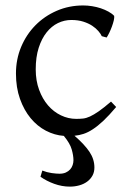

<svg xmlns="http://www.w3.org/2000/svg" viewBox="-20 -489 477 711"><path d="M410.2 -92.8Q383.8 -61.5 362.8 -41.7Q341.8 -22 323.7 -10.3Q305.7 1.5 289.3 6.8Q272.9 12.2 255.9 13.7Q293 45.9 311.3 73.2Q329.6 100.6 329.6 131.3Q329.6 148.4 322.3 161.6Q314.9 174.8 302.5 183.8Q290 192.9 273.4 197.5Q256.8 202.1 238.8 202.1Q209.5 202.1 180.7 191.7Q151.9 181.2 129.9 165.5L136.7 142.6Q153.8 149.4 171.4 151.9Q189 154.3 200.2 154.3Q213.9 154.3 223.6 149.9Q233.4 145.5 239.7 138.4Q246.1 131.3 249 122.3Q252 113.3 252 104.5Q252 86.9 245.6 64.5Q239.3 42 216.3 14.2Q182.1 11.7 150.1 -4.9Q118.2 -21.5 93.5 -51.3Q68.8 -81.1 54 -122.8Q39.1 -164.6 39.1 -216.8Q39.1 -269.5 58.3 -315.4Q77.6 -361.3 111.1 -395.3Q144.5 -429.2 189.9 -449Q235.4 -468.8 288.1 -468.8Q304.2 -468.8 321 -466.1Q337.9 -463.4 353.3 -458.3Q368.7 -453.1 381.6 -446Q394.5 -439 402.8 -430.2Q403.8 -424.3 401.4 -413.6Q398.9 -402.8 394.5 -390.9Q390.1 -378.9 384.8 -367.9Q379.4 -356.9 375 -350.1L356.9 -355Q353 -363.8 344.2 -374Q335.4 -384.3 321.5 -393.6Q307.6 -402.8 288.3 -408.9Q269 -415 244.1 -415Q218.3 -415 194.6 -403.6Q170.9 -392.1 152.6 -369.1Q134.3 -346.2 123.3 -312Q112.3 -277.8 112.3 -231.9Q112.3 -190.4 124.8 -156.5Q137.2 -122.6 158 -98.6Q178.7 -74.7 205.8 -61.8Q232.9 -48.8 262.2 -48.8Q275.9 -48.8 287.6 -50Q299.3 -51.3 313.2 -57.6Q327.1 -64 345.5 -76.7Q363.8 -89.4 391.1 -112.8Z"/></svg>

Font: Noto Serif Devanagari
Style: Regular
Weight: 400
Designer: Monotype Design Team
Foundry: Monotype Imaging Inc.
Version: Version 1.01